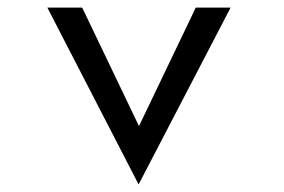

<svg xmlns="http://www.w3.org/2000/svg" viewBox="-20 -471 751 507"><path d="M105 -451 346 16 589 -451H497L347 -138L197 -451Z"/></svg>

Font: Charger Monospace
Style: Regular
Weight: 400
Designer: Jasper
Foundry: Cannot Into Space Fonts
Version: Version 0.980